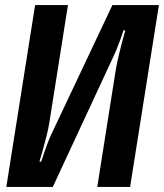

<svg xmlns="http://www.w3.org/2000/svg" viewBox="-20 -740 649 760"><path d="M119 -720H249L176 -259Q172 -233 165 -205Q158 -177 151.5 -153.5Q145 -130 140.5 -115Q136 -100 136 -100H143Q149 -119 156 -139Q162 -156 169 -174.5Q176 -193 183 -208L425 -720H609L495 0H365L438 -462Q443 -491 449.5 -518.5Q456 -546 462 -569Q469 -596 476 -620H469Q463 -603 457 -585Q451 -569 443.5 -550Q436 -531 427 -512L189 0H5Z"/></svg>

Font: JetBrains Mono ExtraBold
Style: Italic
Weight: 800
Designer: Philipp Nurullin, Konstantin Bulenkov
Foundry: JetBrains
Version: Version 1.000; ttfautohint (v1.8.3)